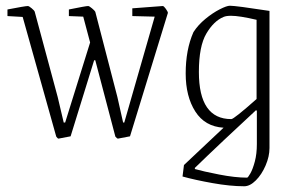

<svg xmlns="http://www.w3.org/2000/svg" viewBox="-20 -472 1015 669"><path d="M176 4 59 -413 6 -416V-439Q68 -451 77 -451Q81 -451 90.5 -443Q100 -435 101 -431L181 -134L202 -45H207L294 -324L270 -414L220 -416V-439Q279 -451 287 -451Q291 -451 300.5 -443Q310 -435 312 -431L389 -134L409 -45H413L519 -414L441 -416V-443L547 -451Q551 -451 558 -441Q565 -431 565 -427L433 3L391 11Q388 11 382 4L312 -262H308L226 3L184 11Q181 11 176 4Z M616 143 621 103 759 -27Q694 -31 660.5 -83.5Q627 -136 627 -216Q627 -299 654 -360Q670 -385 695.5 -406Q721 -427 745.5 -439.5Q770 -452 781 -452Q802 -452 919 -434V44Q919 73 905.5 104.5Q892 136 871.5 156.5Q851 177 831 177Q782 177 720.5 166Q659 155 616 143ZM874 -127V-403Q814 -417 785 -417Q768 -417 759 -413Q725 -399 699 -355Q673 -311 673 -221Q673 -57 786 -57Q795 -57 874 -127ZM875 30V-86L872 -88Q822 -42 760.5 16Q699 74 659 113V117Q687 125 743 136Q799 147 841 147Q844 147 852.5 132Q861 117 868 90.5Q875 64 875 30Z"/></svg>

Font: Grenze ExtraLight
Style: Regular
Weight: 275
Designer: Renata Polastri
Foundry: Omnibus-Type
Version: Version 1.002; ttfautohint (v1.8)